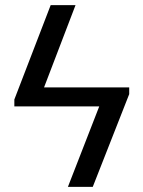

<svg xmlns="http://www.w3.org/2000/svg" viewBox="-20 -731 561 751"><path d="M275.4 -710.9 152.3 -389.2H485.4V-362.8L342.8 0H245.6L368.2 -314.9H36.1V-341.8L178.2 -710.9Z"/></svg>

Font: Roboto21382017
Style: Regular
Weight: 400
Designer: Christian Robertson
Foundry: Google
Version: Version 2.138; 2017